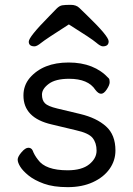

<svg xmlns="http://www.w3.org/2000/svg" viewBox="-20 -751 550 795"><path d="M265.1 -649.9Q168 -587.9 150.4 -573.5Q132.8 -559.1 123 -559.1Q99.1 -559.1 99.1 -578.6Q99.1 -598.1 182.1 -682.1Q202.1 -703.1 214.1 -715.1Q226.1 -727.1 237.5 -729Q249 -731 272.5 -731Q295.9 -731 308.8 -718Q321.8 -705.1 341.8 -686Q429.7 -601.1 429.9 -580.1Q430.2 -559.1 405.8 -559.1Q396 -559.1 377.7 -575Q359.4 -590.8 265.1 -649.9ZM193.8 -235.8Q76.7 -262.7 77.1 -356Q77.1 -397 103 -428.2Q158.2 -492.2 264.2 -492.2Q370.1 -492.2 430.2 -426.8Q434.1 -422.9 434.1 -410.9Q434.1 -398.9 422.1 -380.9Q410.2 -362.8 398.7 -362.8Q387.2 -362.8 375 -378.9Q345.2 -424.8 266.1 -424.8Q210 -424.8 181.9 -403.8Q153.8 -382.8 153.8 -359.4Q153.8 -335.9 166 -323.5Q178.2 -311 216.8 -301.8L313 -278.8Q379.9 -262.7 418.9 -227.8Q458 -192.9 458 -127.9Q458 -85.9 433.6 -51.5Q409.2 -17.1 364.5 3.4Q319.8 23.9 260.5 23.9Q201.2 23.9 161.6 9.5Q122.1 -4.9 98.1 -24.4Q74.2 -43.9 63.7 -61Q53.2 -78.1 53.2 -90.1Q53.2 -102.1 69.1 -120.6Q85 -139.2 97.4 -139.2Q109.9 -139.2 115.2 -127.9Q122.1 -108.9 137.2 -89.8Q168 -45.9 259.8 -45.9Q318.8 -45.9 349.4 -70.6Q379.9 -95.2 379.9 -127.2Q379.9 -159.2 363.5 -179.7Q347.2 -200.2 293.9 -211.9Z"/></svg>

Font: LXGW WenKai Screen R
Style: Regular
Weight: 400
Designer: Fontworks Inc.
Version: Version 1.235;May 31, 2022